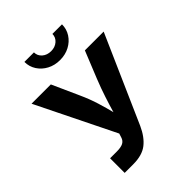

<svg xmlns="http://www.w3.org/2000/svg" viewBox="-261 -1082 1217 1217"><g transform="rotate(-45 347.0 -473.5)"><path d="M131.3 0V-130.9H191.4Q229 -130.9 248.5 -141.1Q268.1 -151.4 274.9 -174.3L283.2 -200.7L23.9 -727.5H196.8L277.8 -547.4Q306.2 -484.9 323.5 -428.2Q340.8 -371.6 353 -322.3Q366.7 -370.1 385.3 -427Q403.8 -483.9 429.2 -547.4L502 -727.5H670.4L411.6 -141.1Q380.4 -71.8 334.5 -35.9Q288.6 0 207.5 0ZM347.7 -794.9Q299.8 -794.9 261.7 -815.2Q223.6 -835.4 201.4 -869.9Q179.2 -904.3 179.2 -946.8H264.6Q264.6 -916 288.3 -895.5Q312 -875 347.7 -875Q382.8 -875 406.5 -895.5Q430.2 -916 430.2 -946.8H516.1Q516.1 -904.3 493.9 -869.9Q471.7 -835.4 433.6 -815.2Q395.5 -794.9 347.7 -794.9Z"/></g></svg>

Font: Inter-Bold
Style: Bold
Weight: 700
Designer: Rasmus Andersson
Foundry: rsms
Version: Version 4.000;git-a52131595